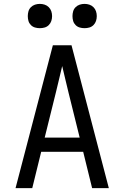

<svg xmlns="http://www.w3.org/2000/svg" viewBox="-20 -968 640 988"><path d="M60 0 252 -735H348L540 0H454L408 -187H192L146 0ZM390 -260 333 -490Q325 -524 316.5 -558.5Q308 -593 300 -628Q292 -593 283.5 -558.5Q275 -524 267 -490L210 -260ZM415 -823Q402 -823 390 -826.5Q378 -830 369 -839Q360 -848 356.5 -860Q353 -872 353 -885Q353 -898 356.5 -910Q360 -922 369 -931Q378 -940 390 -944Q402 -948 415 -948Q428 -948 440 -944Q452 -940 461 -931Q470 -922 474 -910Q478 -898 478 -885Q478 -872 474 -860Q470 -848 461 -839Q452 -830 440 -826.5Q428 -823 415 -823ZM185 -823Q172 -823 160 -826.5Q148 -830 139 -839Q130 -848 126.5 -860Q123 -872 123 -885Q123 -898 126.5 -910Q130 -922 139 -931Q148 -940 160 -944Q172 -948 185 -948Q198 -948 210 -944Q222 -940 231 -931Q240 -922 244 -910Q248 -898 248 -885Q248 -872 244 -860Q240 -848 231 -839Q222 -830 210 -826.5Q198 -823 185 -823Z"/></svg>

Font: Iosevka Extended
Style: Regular
Weight: 400
Width: 7
Monospace: yes
Designer: Belleve Invis
Foundry: Belleve Invis
Version: Version 32.5.0; ttfautohint (v1.8.4)